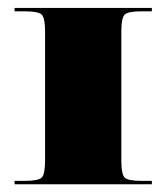

<svg xmlns="http://www.w3.org/2000/svg" viewBox="-20 -475 429 495"><path d="M17.5 -454.5H371.5V-445.8H345.3Q309.9 -445.8 301.4 -437.3Q292.8 -428.8 292.8 -393.4V-61.2Q292.8 -25.8 301.4 -17.3Q309.9 -8.7 345.3 -8.7H371.5V0H17.5V-8.7H43.7Q79.1 -8.7 87.6 -17.3Q96.2 -25.8 96.2 -61.2V-393.4Q96.2 -428.8 87.6 -437.3Q79.1 -445.8 43.7 -445.8H17.5Z"/></svg>

Font: Wabroye
Style: Medium
Weight: 500
Designer: gluk
Foundry: gluk
Version: Version 0.14